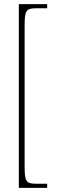

<svg xmlns="http://www.w3.org/2000/svg" viewBox="-20 -780 278 928"><path d="M71 128H208V108H155C105 108 99 97 99 20V-652C99 -729 105 -740 155 -740H208V-760H71Z"/></svg>

Font: Noto Serif Bengali Condensed Thin
Style: Regular
Weight: 100
Width: 3
Designer: Juan Bruce, Universal Thirst, Indian Type Foundry and the Monotype Design Team.
Foundry: Monotype Imaging Inc.
Version: Version 2.003